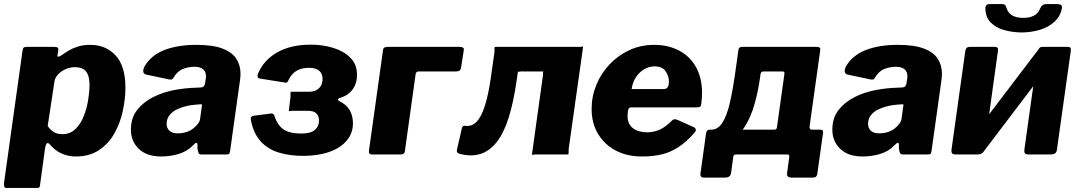

<svg xmlns="http://www.w3.org/2000/svg" viewBox="-29 -761 5318 946"><path d="M1 165Q-6 165 -8 157.5Q-10 150 -9 139L82 -511Q84 -523 87.5 -526.5Q91 -530 106 -530H236Q249 -530 254.5 -527Q260 -524 258 -512L254 -487Q253 -481 259.5 -482Q266 -483 273 -488Q294 -503 314.5 -514.5Q335 -526 359.5 -533Q384 -540 416 -540Q492 -540 540.5 -488Q589 -436 589 -329Q589 -274 576 -214Q563 -154 534.5 -103.5Q506 -53 459 -21.5Q412 10 345 10Q306 10 273.5 -5Q241 -20 216 -50Q206 -61 200.5 -53Q195 -45 193 -30L168 152Q167 161 164 163Q161 165 153 165H1ZM278 -100Q317 -100 343 -125.5Q369 -151 384 -189.5Q399 -228 405.5 -269Q412 -310 412 -342Q412 -376 403 -395.5Q394 -415 378 -422.5Q362 -430 340 -430Q315 -430 292.5 -419.5Q270 -409 255.5 -392.5Q241 -376 239 -358L206 -140Q220 -120 236.5 -110Q253 -100 278 -100Z M921 -44Q893 -15 851.5 -2.5Q810 10 765 10Q694 10 655 -27.5Q616 -65 616 -122Q616 -180 646.5 -219Q677 -258 725.5 -282.5Q774 -307 830.5 -317.5Q887 -328 939 -329L959 -330Q978 -330 981 -349L984 -368Q985 -373 985.5 -376.5Q986 -380 986 -384Q986 -408 971.5 -420Q957 -432 929 -432Q901 -432 873 -421.5Q845 -411 825 -377Q822 -371 817.5 -369.5Q813 -368 802 -370L689 -394Q682 -396 678 -404Q674 -412 682 -432Q715 -489 781 -514.5Q847 -540 938 -540Q1019 -540 1066.5 -522Q1114 -504 1135 -472Q1156 -440 1156 -398Q1156 -391 1155.5 -384Q1155 -377 1154 -369L1105 -19Q1103 -6 1100 -3Q1097 0 1084 0H964Q952 0 949 -8Q946 -16 944 -29V-48Q943 -68 921 -44ZM965 -235Q967 -244 966 -246Q965 -248 956 -247L932 -245Q914 -244 890 -238.5Q866 -233 843.5 -222.5Q821 -212 806.5 -194Q792 -176 792 -150Q792 -130 805.5 -117Q819 -104 846 -104Q871 -104 891 -111Q911 -118 923 -128Q936 -138 946 -151Q956 -164 957 -176Z M1464 7Q1398 7 1344 -9.5Q1290 -26 1254.5 -65.5Q1219 -105 1207 -171Q1203 -188 1222 -191L1308 -202Q1321 -202 1324 -188Q1338 -144 1368 -123.5Q1398 -103 1456 -103Q1502 -103 1522.5 -121Q1543 -139 1543 -169Q1542 -190 1529.5 -202.5Q1517 -215 1488 -215H1423Q1411 -216 1403 -214Q1395 -212 1394 -215L1402 -281Q1403 -294 1402.5 -301.5Q1402 -309 1405 -309H1492Q1515 -309 1530 -317Q1545 -325 1553 -340Q1561 -355 1560 -374Q1560 -399 1543 -413Q1526 -427 1494 -427Q1460 -427 1434.5 -413.5Q1409 -400 1393 -368Q1388 -351 1377 -354L1251 -374Q1240 -376 1240 -385Q1240 -394 1244 -402Q1272 -466 1338 -503.5Q1404 -541 1503 -541Q1560 -541 1611.5 -525.5Q1663 -510 1696 -478Q1729 -446 1730 -395Q1731 -353 1709.5 -322Q1688 -291 1647 -279Q1638 -277 1636.5 -272Q1635 -267 1643 -263Q1676 -247 1692.5 -220.5Q1709 -194 1710 -157Q1711 -106 1680 -69Q1649 -32 1593.5 -12.5Q1538 7 1464 7Z M1803 0Q1786 0 1789 -20L1858 -513Q1859 -530 1880 -530H2238Q2247 -530 2252.5 -526Q2258 -522 2256 -513L2243 -429Q2241 -409 2218 -409H2033Q2022 -409 2019 -397L1966 -17Q1965 0 1944 0Z M2236 -3Q2220 -6 2222 -22L2246 -126Q2249 -144 2264 -141Q2287 -138 2306 -150Q2325 -162 2341 -192.5Q2357 -223 2370 -275.5Q2383 -328 2393 -404L2407 -502Q2408 -515 2407.5 -522.5Q2407 -530 2410 -530H2816Q2828 -529 2835.5 -531Q2843 -533 2844 -530L2773 -28Q2772 -16 2772.5 -8Q2773 0 2770 0H2620Q2608 -1 2600.5 1Q2593 3 2592 0L2645 -381Q2647 -394 2646.5 -401.5Q2646 -409 2649 -409H2551Q2539 -410 2531.5 -408Q2524 -406 2523 -409L2516 -361Q2501 -257 2477.5 -182Q2454 -107 2419.5 -62.5Q2385 -18 2339.5 -3Q2294 12 2236 -3Z M3134 10Q3060 10 3004.5 -19.5Q2949 -49 2917.5 -101.5Q2886 -154 2886 -224Q2886 -286 2909 -342.5Q2932 -399 2974 -443.5Q3016 -488 3072 -514Q3128 -540 3194 -540Q3264 -540 3317.5 -511.5Q3371 -483 3400.5 -430Q3430 -377 3430 -303Q3430 -289 3429 -275Q3428 -261 3426 -247Q3425 -238 3420 -235Q3415 -232 3402 -232H3080Q3069 -232 3066 -218.5Q3063 -205 3063 -190Q3063 -149 3090 -129Q3117 -109 3160 -109Q3193 -109 3223 -123Q3253 -137 3284 -169Q3290 -174 3296 -173.5Q3302 -173 3310 -170L3386 -136Q3409 -126 3393 -107Q3351 -60 3312 -35Q3273 -10 3230 0Q3187 10 3134 10ZM3243 -322Q3253 -322 3260 -330.5Q3267 -339 3267 -359Q3267 -386 3250.5 -410Q3234 -434 3196 -434Q3170 -434 3145.5 -420Q3121 -406 3104.5 -381Q3088 -356 3083 -322Z M3440 114Q3429 114 3425 109Q3421 104 3422 95L3450 -105Q3453 -122 3468 -122H3786Q3797 -122 3799 -133L3836 -398Q3838 -409 3826 -409H3733Q3721 -409 3719 -398L3609 -513Q3611 -530 3626 -530H3994Q4007 -530 4010.5 -525.5Q4014 -521 4012 -511L3960 -139Q3958 -122 3972 -122H4014Q4029 -122 4026 -105L3998 95Q3997 104 3992 109Q3987 114 3974 114H3871Q3846 114 3849 92L3860 11Q3862 0 3849 0H3598Q3585 0 3584 11L3573 92Q3569 114 3544 114ZM3467 -57 3476 -122Q3508 -122 3530 -156Q3552 -190 3566.5 -252Q3581 -314 3593 -399L3609 -513H3735L3718 -394Q3708 -317 3689.5 -251Q3671 -185 3641.5 -138.5Q3612 -92 3569 -70Q3526 -48 3467 -57Z M4377 -44Q4349 -15 4307.5 -2.5Q4266 10 4221 10Q4150 10 4111 -27.5Q4072 -65 4072 -122Q4072 -180 4102.5 -219Q4133 -258 4181.5 -282.5Q4230 -307 4286.5 -317.5Q4343 -328 4395 -329L4415 -330Q4434 -330 4437 -349L4440 -368Q4441 -373 4441.5 -376.5Q4442 -380 4442 -384Q4442 -408 4427.5 -420Q4413 -432 4385 -432Q4357 -432 4329 -421.5Q4301 -411 4281 -377Q4278 -371 4273.5 -369.5Q4269 -368 4258 -370L4145 -394Q4138 -396 4134 -404Q4130 -412 4138 -432Q4171 -489 4237 -514.5Q4303 -540 4394 -540Q4475 -540 4522.5 -522Q4570 -504 4591 -472Q4612 -440 4612 -398Q4612 -391 4611.5 -384Q4611 -377 4610 -369L4561 -19Q4559 -6 4556 -3Q4553 0 4540 0H4420Q4408 0 4405 -8Q4402 -16 4400 -29V-48Q4399 -68 4377 -44ZM4421 -235Q4423 -244 4422 -246Q4421 -248 4412 -247L4388 -245Q4370 -244 4346 -238.5Q4322 -233 4299.5 -222.5Q4277 -212 4262.5 -194Q4248 -176 4248 -150Q4248 -130 4261.5 -117Q4275 -104 4302 -104Q4327 -104 4347 -111Q4367 -118 4379 -128Q4392 -138 4402 -151Q4412 -164 4413 -176Z M4888 -511 4821 -27Q4817 0 4787 0H4680Q4666 0 4662 -5.5Q4658 -11 4659 -23L4727 -509Q4730 -530 4748 -530H4874Q4891 -530 4888 -511ZM5247 -511 5179 -27Q5178 -12 5170 -6Q5162 0 5146 0H5039Q5025 0 5021 -5.5Q5017 -11 5018 -23L5086 -509Q5089 -530 5107 -530H5233Q5250 -530 5247 -511ZM5091 -522 5158 -463 4812 -7 4745 -67ZM5002 -601Q4956 -602 4916.5 -613.5Q4877 -625 4853 -649.5Q4829 -674 4826 -713Q4825 -726 4829.5 -733.5Q4834 -741 4847 -741H4902Q4915 -742 4921 -738Q4927 -734 4930 -722Q4937 -698 4957.5 -685.5Q4978 -673 5013 -673Q5044 -673 5064.5 -683.5Q5085 -694 5095 -717Q5100 -730 5107.5 -735.5Q5115 -741 5131 -741H5179Q5191 -741 5198 -737Q5205 -733 5203 -721Q5196 -681 5166.5 -654Q5137 -627 5094 -614Q5051 -601 5002 -601Z"/></svg>

Font: Libre Franklin ExtraBold
Style: Italic
Weight: 800
Italic angle: -8°
Designer: Pablo Impallari, Rodrigo Fuenzalida, Nhung Nguyen
Foundry: Impallari Type
Version: Version 3.000